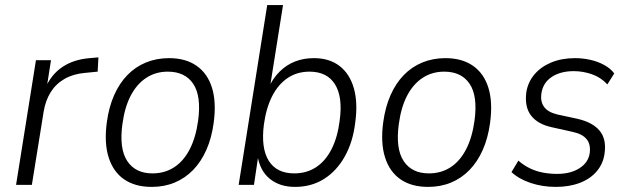

<svg xmlns="http://www.w3.org/2000/svg" viewBox="-20 -725 2465 753"><path d="M43 0 121 -489H180L163 -380H158Q181 -433 225 -462.5Q269 -492 332 -497L366 -500L363 -444L312 -439Q267 -435 233 -415.5Q199 -396 178.5 -363Q158 -330 151 -286L105 0Z M575 8Q510 8 467 -21.5Q424 -51 406 -108Q388 -165 399 -246Q407 -305 427.5 -351.5Q448 -398 479.5 -430.5Q511 -463 552.5 -480Q594 -497 643 -497Q708 -497 751 -467Q794 -437 811.5 -380.5Q829 -324 818 -243Q810 -184 789.5 -137.5Q769 -91 737.5 -58.5Q706 -26 665 -9Q624 8 575 8ZM578 -45Q626 -45 663 -69Q700 -93 724 -139.5Q748 -186 757 -252Q770 -348 738 -396Q706 -444 638 -444Q591 -444 554 -420Q517 -396 493 -350.5Q469 -305 460 -238Q447 -142 479 -93.5Q511 -45 578 -45Z M1137 8Q1078 8 1039 -23Q1000 -54 990 -114H993L976 0H916L1028 -705H1090L1038 -378H1032Q1050 -418 1077 -444.5Q1104 -471 1137.5 -484Q1171 -497 1211 -497Q1272 -497 1312 -466Q1352 -435 1368 -378Q1384 -321 1373 -243Q1364 -168 1332 -111Q1300 -54 1250.5 -23Q1201 8 1137 8ZM1134 -45Q1183 -45 1220 -69.5Q1257 -94 1280.5 -140.5Q1304 -187 1312 -251Q1325 -344 1294 -394Q1263 -444 1194 -444Q1145 -444 1108 -419Q1071 -394 1047.5 -348Q1024 -302 1015 -237Q1003 -144 1034 -94.5Q1065 -45 1134 -45Z M1659 8Q1594 8 1551 -21.5Q1508 -51 1490 -108Q1472 -165 1483 -246Q1491 -305 1511.5 -351.5Q1532 -398 1563.5 -430.5Q1595 -463 1636.5 -480Q1678 -497 1727 -497Q1792 -497 1835 -467Q1878 -437 1895.5 -380.5Q1913 -324 1902 -243Q1894 -184 1873.5 -137.5Q1853 -91 1821.5 -58.5Q1790 -26 1749 -9Q1708 8 1659 8ZM1662 -45Q1710 -45 1747 -69Q1784 -93 1808 -139.5Q1832 -186 1841 -252Q1854 -348 1822 -396Q1790 -444 1722 -444Q1675 -444 1638 -420Q1601 -396 1577 -350.5Q1553 -305 1544 -238Q1531 -142 1563 -93.5Q1595 -45 1662 -45Z M2160 8Q2107 8 2061 -7.5Q2015 -23 1986 -50L2013 -95Q2035 -76 2059 -64.5Q2083 -53 2110 -48Q2137 -43 2165 -43Q2218 -43 2253 -65.5Q2288 -88 2293 -126Q2297 -160 2280 -180Q2263 -200 2225 -208L2144 -226Q2089 -238 2063 -271.5Q2037 -305 2044 -362Q2050 -402 2075.5 -432.5Q2101 -463 2142 -480Q2183 -497 2235 -497Q2265 -497 2294.5 -490.5Q2324 -484 2349 -470.5Q2374 -457 2389 -437L2362 -394Q2336 -422 2301 -434Q2266 -446 2230 -446Q2178 -446 2143.5 -423Q2109 -400 2103 -357Q2099 -326 2114 -305.5Q2129 -285 2166 -276L2245 -259Q2305 -245 2332 -212Q2359 -179 2351 -123Q2346 -84 2321 -54Q2296 -24 2254.5 -8Q2213 8 2160 8Z"/></svg>

Font: Nunito Sans 10pt SemiCondensed Light
Style: Italic
Weight: 300
Width: 4
Italic angle: -9°
Designer: Vernon Adams
Foundry: Vernon Adams
Version: Version 3.101;gftools[0.9.27]